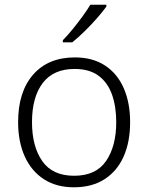

<svg xmlns="http://www.w3.org/2000/svg" viewBox="-20 -786 630 816"><path d="M533 -267Q533 -183 505.5 -121Q478 -59 424.5 -24.5Q371 10 294 10Q220 10 167 -24Q114 -58 85.5 -120.5Q57 -183 57 -267Q57 -396 121 -469Q185 -542 298 -542Q374 -542 426.5 -507.5Q479 -473 506 -411Q533 -349 533 -267ZM116 -267Q116 -164 159.5 -101.5Q203 -39 295 -39Q388 -39 431 -102Q474 -165 474 -267Q474 -333 456 -384Q438 -435 399 -464Q360 -493 297 -493Q207 -493 161.5 -433Q116 -373 116 -267ZM432 -758Q417 -737 392.5 -709Q368 -681 340 -653.5Q312 -626 287 -606H247V-615Q266 -634 288 -661Q310 -688 330.5 -716Q351 -744 364 -766H432Z"/></svg>

Font: Noto Sans Thai Looped Light
Style: Regular
Weight: 300
Designer: Sasikarn Vongin, Ben Mitchell
Foundry: The Fontpad Ltd
Version: Version 1.001; ttfautohint (v1.8.4.7-5d5b)